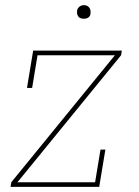

<svg xmlns="http://www.w3.org/2000/svg" viewBox="-20 -727 540 747"><path d="M21 0 24 -18 427 -512H126L105 -385H85L109 -530H454L451 -512L48 -18H350L371 -145H390L366 0ZM306 -654Q300 -654 294 -656Q288 -658 284.5 -663Q281 -668 280 -674Q279 -680 280 -686Q281 -691 283.5 -695Q286 -699 289.5 -701.5Q293 -704 297.5 -705.5Q302 -707 306 -707Q313 -707 318.5 -704.5Q324 -702 327.5 -697Q331 -692 332 -686Q333 -680 332 -674Q332 -669 329.5 -665Q327 -661 323 -658.5Q319 -656 315 -655Q311 -654 306 -654Z"/></svg>

Font: Iosevka Slab Thin Oblique
Style: Regular
Weight: 100
Italic angle: -9°
Monospace: yes
Designer: Belleve Invis
Foundry: Belleve Invis
Version: Version 11.1.0; ttfautohint (v1.8.3)